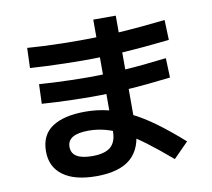

<svg xmlns="http://www.w3.org/2000/svg" viewBox="-90 -906 1180 1067"><g transform="rotate(-10 500.0 -373.0)"><path d="M370 57Q248 57 182.5 9Q117 -39 117 -127Q117 -219 182.5 -263Q248 -307 370 -307Q435 -307 495.5 -292.5Q556 -278 619 -247.5Q682 -217 750.5 -167Q819 -117 899 -46L815 39Q738 -27 676.5 -73Q615 -119 563.5 -147Q512 -175 464.5 -187.5Q417 -200 370 -200Q250 -200 250 -129Q250 -57 367 -57Q438 -57 470.5 -85Q503 -113 503 -173V-803H630V-173Q630 -57 566 0Q502 57 370 57ZM409 -589Q360 -589 306 -590.5Q252 -592 201 -594Q150 -596 110 -599L114 -712Q154 -709 204 -706.5Q254 -704 307.5 -703Q361 -702 410 -702Q521 -702 635.5 -709Q750 -716 893 -732L897 -619Q753 -603 637 -596Q521 -589 409 -589ZM416 -382Q370 -382 320.5 -383.5Q271 -385 224 -387Q177 -389 140 -392L144 -502Q181 -499 227 -497Q273 -495 322 -493.5Q371 -492 417 -492Q519 -492 625 -499Q731 -506 863 -522L867 -412Q734 -396 627 -389Q520 -382 416 -382Z"/></g></svg>

Font: M PLUS 2 Thin
Style: Bold
Weight: 700
Version: Version 1.001